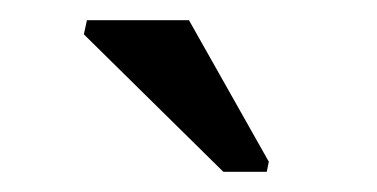

<svg xmlns="http://www.w3.org/2000/svg" viewBox="-20 -756 373 190"><path d="M201 -586 63 -722 66 -736H167L246 -596L244 -586Z"/></svg>

Font: Libra Sans Modern
Style: Italic
Weight: 400
Italic angle: -12°
Foundry: Stefan Peev, Context Ltd
Version: Version 1.000